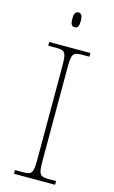

<svg xmlns="http://www.w3.org/2000/svg" viewBox="-136 -954 597 1005"><g transform="rotate(15 162.5 -451.5)"><path d="M158 -823C173 -823 181 -831 181 -863C181 -894 173 -903 158 -903C144 -903 135 -894 135 -863C135 -831 144 -823 158 -823ZM50 0H273V-20H233C183 -20 177 -31 177 -108V-606C177 -683 183 -694 233 -694H273V-714H50V-694H93C143 -694 149 -683 149 -606V-108C149 -31 143 -20 93 -20H50Z"/></g></svg>

Font: Noto Serif Sinhala Thin
Style: Regular
Weight: 100
Designer: Jelle Bosma - Monotype Design Team
Foundry: Monotype Imaging Inc.
Version: Version 2.007